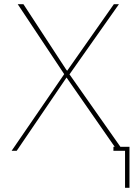

<svg xmlns="http://www.w3.org/2000/svg" viewBox="-20 -714 638 909"><path d="M35 0 284 -363 280 -369 64 -694H91L293 -385L298 -379L519 -694H543L309 -362L550 -19H593V175H572V0H517V-19H523L295 -347L59 0Z"/></svg>

Font: Cantarell Thin
Style: Regular
Weight: 100
Designer: Dave Crossland, Nikolaus Waxweiler, Florian Fecher, Jacques Le Bailly, Eben Sorkin, Alexei Vanyashin, Alexios Zavras, Em
Version: Version 0.303